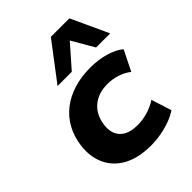

<svg xmlns="http://www.w3.org/2000/svg" viewBox="-220 -884 1011 1011"><g transform="rotate(-45 286.0 -378.0)"><path d="M306 11Q214 11 152.5 -22.5Q91 -56 63.5 -115.5Q36 -175 46 -252Q54 -311 80 -358Q106 -405 148 -438Q190 -471 246.5 -488.5Q303 -506 370 -506Q429 -506 481 -491Q533 -476 563 -450L507 -337Q481 -358 445.5 -369.5Q410 -381 374 -381Q337 -381 308.5 -371Q280 -361 259 -342.5Q238 -324 225.5 -298.5Q213 -273 209 -242Q201 -183 233 -149Q265 -115 334 -115Q370 -115 408 -126Q446 -137 478 -158L514 -45Q489 -28 455.5 -15.5Q422 -3 384 4Q346 11 306 11ZM180 -559 338 -767H476L572 -559H467L395 -683L286 -559Z"/></g></svg>

Font: Nunito Sans 10pt SemiExpanded ExtraBold
Style: Italic
Weight: 800
Width: 6
Italic angle: -9°
Designer: Vernon Adams
Foundry: Vernon Adams
Version: Version 3.101;gftools[0.9.27]